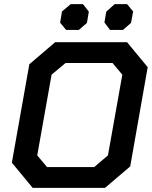

<svg xmlns="http://www.w3.org/2000/svg" viewBox="-20 -903 732 923"><path d="M37 -121 121 -594 245 -700H591L690 -580L606 -103L485 0H137ZM433 -100 499 -156 568 -544 521 -600H295L228 -544L159 -156L206 -100ZM269 -794 278 -848 320 -883H379L407 -847L398 -793L359 -759H298ZM482 -795 491 -847 531 -883H591L620 -848L610 -793L571 -759H509Z"/></svg>

Font: Chakra Petch SemiBold
Style: Italic
Weight: 600
Italic angle: -10°
Designer: Katatrad Aksorn Co.,Ltd.
Foundry: Cadson Demak Co.,Ltd.
Version: Version 1.000; ttfautohint (v1.6)